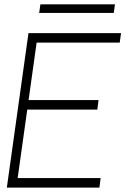

<svg xmlns="http://www.w3.org/2000/svg" viewBox="-20 -850 570 870"><path d="M11 0 109 -700H528.5L522.5 -657H146L109.5 -396.5H426.5L421 -353.5H103.5L60 -43H436L430.5 0ZM163 -830.5H501L495.5 -791.5H157.5Z"/></svg>

Font: Urbanist ExtraLight
Style: Italic
Weight: 250
Version: Version 1.303